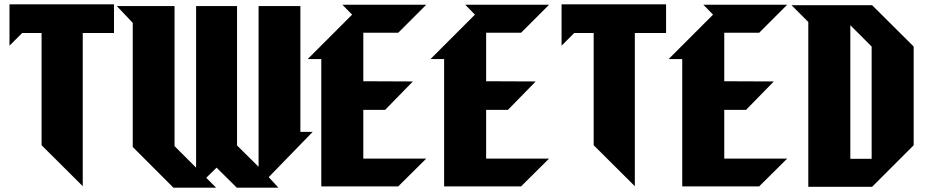

<svg xmlns="http://www.w3.org/2000/svg" viewBox="-20 -778 4301 891"><path d="M24 -566 83 -625H173V-104L364 86V-625H509V-758H24Z M1227 44 1431 -166H1374V-750H1180V-4L1080 -103V-750H890V0L790 -100V-750H522L596 -672V-96L785 93H983L937 47L985 0L1079 93H1272Z M1767 -268 1896 -400 1666 -401V-626H1828L1958 -756H1569L1614 -710L1408 -504H1471V87H1828L1958 -42H1666V-268Z M2337 -268 2466 -400 2236 -401V-626H2398L2528 -756H2139L2184 -710L1978 -504H2041V87H2398L2528 -42H2236V-268Z M2586 -566 2645 -625H2735V-104L2926 86V-625H3071V-758H2586Z M3442 -268 3571 -400 3341 -401V-626H3503L3633 -756H3244L3289 -710L3083 -504H3146V87H3503L3633 -42H3341V-268Z M4025 -41H3926V-661L4025 -562ZM3731 -676V89H4027L4220 -104V-562L4027 -754H3653Z"/></svg>

Font: Kidora Gothic
Style: Regular
Weight: 400
Version: Version 001.018